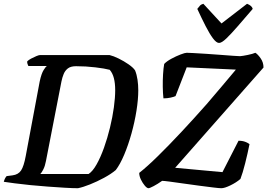

<svg xmlns="http://www.w3.org/2000/svg" viewBox="-31 -995 1413 1015"><path d="M381 0Q354 0 312 -2.5Q270 -5 222.5 -8.5Q175 -12 129 -16.5Q83 -21 46 -26Q9 -31 -11 -34Q-6 -53 4 -64L35 -68Q66 -72 80.5 -94Q95 -116 105 -170L179 -565Q188 -606 199.5 -624.5Q211 -643 217 -646H119Q117 -651 114.5 -657Q112 -663 113 -671Q120 -678 134 -685.5Q148 -693 161.5 -698.5Q175 -704 181 -704H548Q569 -699 596.5 -685.5Q624 -672 648.5 -655Q673 -638 683 -623Q692 -601 696 -573.5Q700 -546 700 -517Q700 -470 690.5 -410Q681 -350 664 -289Q647 -228 625.5 -177Q604 -126 581 -96Q556 -75 519 -55Q482 -35 444.5 -20Q407 -5 381 0ZM182 -75H437Q459 -89 480 -126.5Q501 -164 519 -214.5Q537 -265 550.5 -320.5Q564 -376 571 -427.5Q578 -479 578 -518Q578 -555 571 -582Q564 -609 549 -626Q523 -633 473 -639Q423 -645 371 -645Q343 -645 328 -633.5Q313 -622 305.5 -603.5Q298 -585 294 -565L212 -144Q207 -117 198 -99.5Q189 -82 182 -75ZM754 0Q746 0 734.5 -13.5Q723 -27 714 -45.5Q705 -64 705 -81Q747 -114 804.5 -170.5Q862 -227 928 -297.5Q994 -368 1062 -445Q1101 -490 1142 -539Q1183 -588 1216 -627L956 -639L897 -487Q889 -483 871 -479Q853 -475 833 -475Q830 -502 829.5 -536Q829 -570 831 -602.5Q833 -635 837 -657Q850 -671 875 -684.5Q900 -698 923.5 -707Q947 -716 956 -716Q963 -716 991.5 -714.5Q1020 -713 1058.5 -710.5Q1097 -708 1135.5 -705Q1174 -702 1202.5 -700Q1231 -698 1238 -698Q1252 -699 1278.5 -704.5Q1305 -710 1319 -716Q1332 -708 1347 -686.5Q1362 -665 1362 -638L895 -108L1145 -85L1230 -251Q1251 -251 1266 -245Q1281 -239 1288 -233Q1278 -183 1265 -131.5Q1252 -80 1240 -49Q1218 -30 1187 -15Q1156 0 1139 0Q1128 0 1095.5 -4Q1063 -8 1021 -13.5Q979 -19 937.5 -25Q896 -31 865.5 -35Q835 -39 826 -39Q802 -22 781 -11Q760 0 754 0ZM1127 -768Q1113 -768 1095 -792Q1077 -816 1056 -857Q1035 -898 1012 -948Q1019 -957 1025.5 -964.5Q1032 -972 1044 -975L1140 -871L1275 -975Q1301 -965 1305 -948Q1262 -898 1226.5 -857Q1191 -816 1166 -792Q1141 -768 1127 -768Z"/></svg>

Font: Texturina SemiBold
Style: Italic
Weight: 600
Italic angle: -11°
Designer: Guillermo Torres Carreño
Foundry: Omnibus-Type
Version: Version 1.002; ttfautohint (v1.8.3)